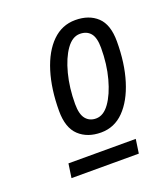

<svg xmlns="http://www.w3.org/2000/svg" viewBox="-86 -741 454 528"><g transform="rotate(-20 140.5 -477.5)"><path d="M193 -680Q233 -680 257 -657.5Q281 -635 281 -586Q281 -522 265.5 -472Q250 -422 222 -393.5Q194 -365 155 -365Q115 -365 90.5 -388Q66 -411 66 -460Q66 -524 81.5 -574Q97 -624 125.5 -652Q154 -680 193 -680ZM192 -640Q170 -640 152.5 -615.5Q135 -591 124.5 -550.5Q114 -510 114 -463Q114 -433 125 -419.5Q136 -406 155 -406Q177 -406 194.5 -430.5Q212 -455 223 -495.5Q234 -536 234 -584Q234 -614 223 -627Q212 -640 192 -640ZM35 -275 41 -316H238L232 -275Z"/></g></svg>

Font: Georama SemiCondensed
Style: Italic
Weight: 400
Width: 4
Italic angle: -9°
Designer: Jean-Baptiste Levee
Foundry: Production Type
Version: Version 1.000